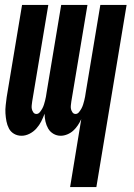

<svg xmlns="http://www.w3.org/2000/svg" viewBox="-20 -540 540 775"><path d="M263 215 308 -59Q302 -46 294 -34Q286 -22 275.5 -12.5Q265 -3 251.5 2.5Q238 8 225 8Q209 8 195.5 0Q182 -8 174.5 -21Q167 -34 163.5 -49.5Q160 -65 160 -81Q154 -65 146.5 -50Q139 -35 127 -21.5Q115 -8 99 0Q83 8 67 8Q50 8 36.5 0Q23 -8 16 -21.5Q9 -35 6 -50.5Q3 -66 2 -82.5Q1 -99 3 -115.5Q5 -132 7 -148L69 -520H175L110 -131Q109 -123 108 -115Q107 -107 108.5 -100Q110 -93 114.5 -86.5Q119 -80 127 -80Q135 -80 141 -87.5Q147 -95 151 -102.5Q155 -110 157.5 -118Q160 -126 162 -134Q164 -142 165.5 -150Q167 -158 168 -166L227 -520H333L268 -131Q267 -123 266 -115Q265 -107 266.5 -100Q268 -93 272.5 -86.5Q277 -80 285 -80Q293 -80 299 -87.5Q305 -95 309 -102.5Q313 -110 315.5 -118Q318 -126 320 -134Q322 -142 323.5 -150Q325 -158 326 -166L385 -520H491L369 215Z"/></svg>

Font: Iosevka Extrabold
Style: Italic
Weight: 800
Italic angle: -9°
Monospace: yes
Designer: Belleve Invis
Foundry: Belleve Invis
Version: Version 32.5.0; ttfautohint (v1.8.4)